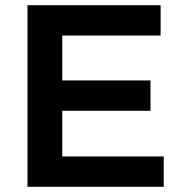

<svg xmlns="http://www.w3.org/2000/svg" viewBox="-20 -720 701 740"><path d="M86 -700H599V-583H220V-410H560V-293H220V-117H611V0H86Z"/></svg>

Font: Montserrat Medium
Style: Regular
Weight: 500
Designer: Julieta Ulanovsky
Foundry: Julieta Ulanovsky
Version: Version 6.001